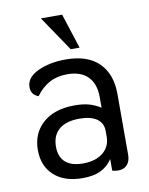

<svg xmlns="http://www.w3.org/2000/svg" viewBox="-83 -781 664 854"><g transform="rotate(-10 249.0 -354.0)"><path d="M46 -145Q46 -221 98 -267Q150 -313 241 -313Q281 -313 307.5 -305Q334 -297 358 -282V-330Q358 -390 326 -422.5Q294 -455 233 -455Q187 -455 152.5 -436.5Q118 -418 91 -381Q58 -393 58 -427Q58 -471 111.5 -496Q165 -521 237 -521Q336 -521 387 -470.5Q438 -420 438 -330V-55Q438 -27 423.5 -10.5Q409 6 383 6Q371 6 356 2V-50Q334 -18 302 -3Q270 12 221 12Q139 12 92.5 -30.5Q46 -73 46 -145ZM358 -152V-177Q358 -212 331 -231.5Q304 -251 252 -251Q192 -251 160 -224Q128 -197 128 -146Q128 -100 155 -76Q182 -52 234 -52Q291 -52 324.5 -79Q358 -106 358 -152ZM161 -720H257L308 -562H268Z"/></g></svg>

Font: Thasadith
Style: Bold
Weight: 700
Designer: Cadson Demak Co.,Ltd.
Foundry: Cadson Demak Co.,Ltd.
Version: Version 1.000; ttfautohint (v1.6)